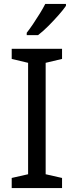

<svg xmlns="http://www.w3.org/2000/svg" viewBox="-20 -964 379 984"><path d="M298 0H40V-52L124 -71V-642L40 -662V-714H298V-662L214 -642V-71L298 -52ZM318 -934Q306 -916 281 -887.5Q256 -859 227.5 -830.5Q199 -802 175 -784H117V-796Q132 -815 149.5 -841Q167 -867 184 -894.5Q201 -922 212 -944H318Z"/></svg>

Font: Noto Sans Marchen
Style: Regular
Weight: 400
Designer: Monotype Design Team
Foundry: Monotype Imaging Inc.
Version: Version 2.003; ttfautohint (v1.8.4.7-5d5b)